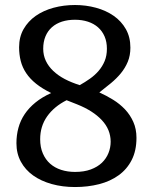

<svg xmlns="http://www.w3.org/2000/svg" viewBox="-20 -732 613 770"><path d="M502.9 -541Q502.9 -509.3 492.4 -484.1Q481.9 -459 464.6 -438Q447.3 -417 424.8 -398.4Q402.3 -379.9 378.4 -361.3Q406.7 -348.6 433.6 -332Q460.4 -315.4 481.2 -293.5Q502 -271.5 514.6 -243.2Q527.3 -214.8 527.3 -179.2Q527.3 -127.9 508.3 -90.6Q489.3 -53.2 455.8 -29.1Q422.4 -4.9 377.4 6.6Q332.5 18.1 280.8 18.1Q230.5 18.1 187.5 6.1Q144.5 -5.9 113 -28.3Q81.5 -50.8 63.7 -83.5Q45.9 -116.2 45.9 -157.7Q45.9 -190.4 54 -219.7Q62 -249 79.1 -274.4Q96.2 -299.8 122.3 -321Q148.4 -342.3 185.1 -358.9Q149.4 -376.5 124.8 -396.2Q100.1 -416 85 -438.7Q69.8 -461.4 63.2 -487.3Q56.6 -513.2 56.6 -542.5Q56.6 -584 74.7 -615.5Q92.8 -647 123.5 -668.5Q154.3 -689.9 194.8 -700.9Q235.4 -711.9 280.8 -711.9Q324.7 -711.9 365 -700.9Q405.3 -689.9 436 -668.5Q466.8 -647 484.9 -615Q502.9 -583 502.9 -541ZM247.1 -330.1Q196.8 -304.7 168.9 -265.1Q141.1 -225.6 141.1 -173.8Q141.1 -141.1 151.9 -116.5Q162.6 -91.8 181.2 -75.4Q199.7 -59.1 225.3 -50.8Q251 -42.5 280.8 -42.5Q317.4 -42.5 344.2 -52.5Q371.1 -62.5 388.7 -79.3Q406.2 -96.2 415 -118.2Q423.8 -140.1 423.8 -163.6Q423.8 -212.4 388.4 -250.2Q353 -288.1 289.1 -313.5ZM408.7 -536.6Q408.7 -564.5 399.4 -585.9Q390.1 -607.4 373.3 -622.3Q356.4 -637.2 332.8 -645Q309.1 -652.8 280.8 -652.8Q252 -652.8 228.5 -645.3Q205.1 -637.7 188.2 -622.8Q171.4 -607.9 162.4 -586.2Q153.3 -564.5 153.3 -536.6Q153.3 -510.3 163.8 -488Q174.3 -465.8 193.6 -447.5Q212.9 -429.2 239.7 -415Q266.6 -400.9 299.8 -390.6Q320.8 -402.3 340.6 -416.3Q360.4 -430.2 375.5 -447.8Q390.6 -465.3 399.7 -487.1Q408.7 -508.8 408.7 -536.6Z"/></svg>

Font: Tienne
Style: Regular
Weight: 400
Designer: vernon adams
Foundry: vernon adams
Version: Version 1.001